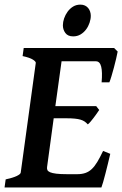

<svg xmlns="http://www.w3.org/2000/svg" viewBox="-24 -827 539 847"><path d="M462.4 -148.4Q457.5 -127.4 451.9 -104.2Q446.3 -81.1 440.9 -60.3Q435.5 -39.6 430.9 -23.4Q426.3 -7.3 423.3 0H-3.9L1 -35.6Q32.7 -42.5 49.6 -50.5Q66.4 -58.6 67.4 -65.4L133.8 -549.3Q134.8 -555.2 121.1 -564Q107.4 -572.8 75.7 -579.6L80.6 -615.2H479.5L495.1 -599.6Q492.7 -586.9 488.3 -567.9Q483.9 -548.8 478.5 -528.8Q473.1 -508.8 467.8 -491Q462.4 -473.1 458.5 -463.9H424.3Q428.2 -509.3 422.4 -533Q416.5 -556.6 399.4 -556.6H247.6L220.2 -358.9H400.4L413.6 -341.8Q409.2 -335 402.6 -325.7Q396 -316.4 389.2 -307.4Q382.3 -298.3 375.5 -290.3Q368.7 -282.2 363.3 -278.3Q356.9 -285.6 349.4 -290.8Q341.8 -295.9 331.3 -299.1Q320.8 -302.2 305.7 -303.7Q290.5 -305.2 269.5 -305.2H212.9L183.6 -89.8Q182.6 -82.5 185.1 -76.9Q187.5 -71.3 197 -67.1Q206.5 -63 224.4 -60.8Q242.2 -58.6 272 -58.6H316.9Q337.4 -58.6 352.8 -64Q368.2 -69.3 380.9 -81.3Q393.6 -93.3 405.3 -112.8Q417 -132.3 430.7 -161.1ZM376.5 -757.3Q376.5 -742.7 371.1 -726.6Q365.7 -710.4 355.7 -697Q345.7 -683.6 331.3 -675Q316.9 -666.5 298.8 -666.5Q275.4 -666.5 264.4 -681.4Q253.4 -696.3 253.4 -715.3Q253.4 -730 258.8 -745.8Q264.2 -761.7 274.2 -775.4Q284.2 -789.1 298.3 -797.9Q312.5 -806.6 330.6 -806.6Q342.3 -806.6 350.8 -802.5Q359.4 -798.3 365 -791.5Q370.6 -784.7 373.5 -775.9Q376.5 -767.1 376.5 -757.3Z"/></svg>

Font: Gentium Basic
Style: Bold Italic
Weight: 700
Italic angle: -8°
Designer: J. Victor Gaultney and Annie Olsen
Foundry: SIL International
Version: Version 1.102; 2013; Maintenance release